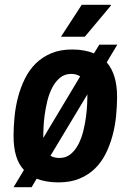

<svg xmlns="http://www.w3.org/2000/svg" viewBox="-20 -743 541 795"><path d="M79.1 -39.1Q57.1 -62.5 46.6 -97.7Q36.1 -132.8 36.1 -180.2Q36.1 -218.8 40.3 -260.3Q44.4 -301.8 54.9 -341.6Q65.4 -381.3 83 -417Q100.6 -452.6 127.4 -479.5Q154.3 -506.3 191.7 -522.2Q229 -538.1 278.8 -538.1Q305.2 -538.1 327.9 -533.9Q350.6 -529.8 369.1 -522L391.1 -558.1H465.8L421.9 -484.9Q464.8 -435.1 464.8 -342.8Q464.8 -304.2 460.7 -262.7Q456.5 -221.2 446 -181.9Q435.5 -142.6 418 -107.2Q400.4 -71.8 373.5 -45.4Q346.7 -19 309.3 -3.4Q272 12.2 222.2 12.2Q195.8 12.2 173.3 8.3Q150.9 4.4 131.8 -2.9L110.8 32.2H36.1ZM312 -426.8Q304.2 -431.6 295.2 -434.3Q286.1 -437 274.9 -437Q247.6 -437 228.3 -420.9Q209 -404.8 196 -379.6Q183.1 -354.5 175.8 -324.2Q168.5 -293.9 164.8 -265.9Q161.1 -237.8 160.2 -215.1Q159.2 -192.4 159.2 -183.1V-171.9ZM189 -98.1Q204.1 -88.9 226.1 -88.9Q253.4 -88.9 272.7 -105Q292 -121.1 304.9 -146.2Q317.9 -171.4 325.2 -201.7Q332.5 -231.9 336.2 -260.3Q339.8 -288.6 340.8 -311Q341.8 -333.5 341.8 -342.8V-352.1ZM438.5 -723.1 439.5 -720.2 331.1 -590.8H232.4L318.4 -723.1Z"/></svg>

Font: Archivo Narrow
Style: Bold Italic
Weight: 700
Italic angle: -8°
Designer: Hector Gatti
Foundry: Hector Gatti
Version: 1.002; ttfautohint (v0.8)